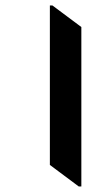

<svg xmlns="http://www.w3.org/2000/svg" viewBox="-20 -655 400 688"><path d="M158.7 -64V-635.3H168L271.5 -558.1V13.2H262.2Z"/></svg>

Font: Noto Serif Devanagari
Style: Bold
Weight: 700
Designer: Monotype Design Team
Foundry: Monotype Imaging Inc.
Version: Version 1.01